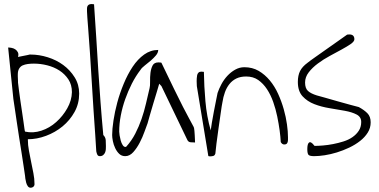

<svg xmlns="http://www.w3.org/2000/svg" viewBox="-20 -757 1841 932"><path d="M19.5 -526.4Q27.3 -526.4 37.1 -524.4Q46.9 -522.5 54.7 -517.1Q62.5 -511.7 66.9 -502.9Q71.3 -494.1 67.4 -480.5Q71.3 -481.4 79.1 -482.9Q86.9 -484.4 96.2 -486.3Q105.5 -488.3 113.3 -489.7Q121.1 -491.2 124 -492.2H128.9Q169.9 -492.2 211.9 -479Q253.9 -465.8 287.1 -441.4Q320.3 -417 342.3 -381.8Q364.3 -346.7 364.3 -302.7Q364.3 -253.9 341.8 -213.4Q319.3 -172.9 283.7 -143.6Q248 -114.3 203.6 -97.7Q159.2 -81.1 115.2 -81.1Q115.2 -52.7 120.6 -24.9Q126 2.9 131.3 29.8Q136.7 56.6 142.1 83.5Q147.5 110.4 147.5 136.7Q147.5 144.5 142.1 149.4Q136.7 154.3 128.9 154.3Q120.1 154.3 114.7 146.5Q109.4 138.7 106.9 128.9Q104.5 119.1 103 109.9Q101.6 100.6 101.6 96.7Q99.6 83 95.2 53.2Q90.8 23.4 85 -13.2Q79.1 -49.8 72.8 -90.3Q66.4 -130.9 61 -168Q55.7 -205.1 51.3 -233.9Q46.9 -262.7 44.9 -276.4ZM66.4 -395.5V-385.7Q66.4 -380.9 66.9 -374.5Q67.4 -368.2 67.4 -363.3V-356.4Q69.3 -339.8 72.3 -316.4Q75.2 -293 79.1 -267.1Q83 -241.2 86.9 -214.8Q90.8 -188.5 93.8 -167.5Q96.7 -146.5 98.6 -132.8Q100.6 -119.1 101.6 -118.2Q140.6 -109.4 180.7 -122.6Q220.7 -135.7 252.9 -164.6Q285.2 -193.4 306.6 -231.4Q328.1 -269.5 329.1 -309.6Q329.1 -345.7 312 -371.6Q294.9 -397.5 268.6 -414.6Q242.2 -431.6 209.5 -439.9Q176.8 -448.2 144.5 -448.2Q128.9 -448.2 114.7 -446.3Q100.6 -444.3 89.8 -439.5Q79.1 -434.6 72.8 -423.8Q66.4 -413.1 66.4 -395.5Z M447.3 -22.5Q446.3 -47.9 442.4 -101.1Q438.5 -154.3 434.1 -221.2Q429.7 -288.1 425.3 -361.8Q420.9 -435.5 416.5 -502.9Q412.1 -570.3 407.7 -623.5Q403.3 -676.8 402.3 -702.1V-714.8Q402.3 -737.3 424.8 -737.3Q426.8 -737.3 430.7 -736.8Q434.6 -736.3 436.5 -736.3Q442.4 -651.4 447.3 -573.2Q452.1 -495.1 457 -418Q461.9 -340.8 467.8 -263.2Q473.6 -185.5 481.4 -101.6Q492.2 -90.8 493.2 -76.7Q494.1 -62.5 494.1 -47.9Q494.1 -41 493.7 -32.7Q493.2 -24.4 490.2 -17.1Q487.3 -9.8 481 -4.4Q474.6 1 464.8 1Q456.1 1 452.6 -5.9Q449.2 -12.7 447.3 -22.5Z M524.4 -101.6Q524.4 -129.9 530.8 -171.9Q537.1 -213.9 549.3 -259.3Q561.5 -304.7 580.6 -350.6Q599.6 -396.5 624 -433.1Q648.4 -469.7 679.7 -492.2Q710.9 -514.6 748 -514.6Q748 -501 736.8 -487.8Q725.6 -474.6 711.4 -462.4Q697.3 -450.2 682.6 -439Q668 -427.7 662.1 -418Q638.7 -387.7 620.1 -351.1Q601.6 -314.5 587.9 -275.9Q574.2 -237.3 566.4 -196.8Q558.6 -156.2 558.6 -118.2Q558.6 -112.3 560.5 -100.1Q562.5 -87.9 565.9 -75.2Q569.3 -62.5 575.2 -53.2Q581.1 -43.9 587.9 -43.9H590.8Q591.8 -43.9 592.8 -44.9Q619.1 -74.2 636.7 -108.4Q654.3 -142.6 667 -179.2Q679.7 -215.8 688.5 -253.9Q697.3 -292 706.1 -329.1Q709 -339.8 708.5 -361.3Q708 -382.8 710.4 -403.3Q712.9 -423.8 720.7 -439Q728.5 -454.1 749 -454.1Q752.9 -454.1 758.3 -453.6Q763.7 -453.1 763.7 -452.1Q799.8 -377 825.2 -324.7Q850.6 -272.5 868.2 -238.3Q885.7 -204.1 896.5 -184.6Q907.2 -165 912.6 -154.8Q918 -144.5 919.9 -141.1Q921.9 -137.7 921.9 -135.7Q922.9 -131.8 923.8 -121.6Q924.8 -111.3 925.3 -100.1Q925.8 -88.9 926.3 -78.6Q926.8 -68.4 926.8 -65.4Q917 -65.4 905.3 -66.4Q893.6 -67.4 888.7 -79.1L763.7 -338.9L752.9 -350.6Q750 -339.8 741.7 -312.5Q733.4 -285.2 724.1 -254.4Q714.8 -223.6 707 -196.3Q699.2 -168.9 696.3 -158.2Q690.4 -143.6 681.2 -117.2Q671.9 -90.8 658.2 -64.5Q644.5 -38.1 627 -18.6Q609.4 1 587.9 1Q570.3 1 558.6 -10.3Q546.9 -21.5 539.1 -38.1Q531.2 -54.7 527.8 -72.3Q524.4 -89.8 524.4 -101.6Z M934.6 -363.3Q934.6 -369.1 935.1 -377Q935.5 -384.8 937 -392.1Q938.5 -399.4 943.4 -404.3Q948.2 -409.2 957 -409.2Q959 -409.2 963.4 -408.7Q967.8 -408.2 969.7 -408.2Q970.7 -338.9 977.1 -265.6Q983.4 -192.4 1002.9 -124Q1003.9 -134.8 1008.3 -160.6Q1012.7 -186.5 1018.1 -215.3Q1023.4 -244.1 1028.8 -269.5Q1034.2 -294.9 1036.1 -305.7Q1043 -326.2 1054.7 -348.1Q1066.4 -370.1 1083.5 -388.7Q1100.6 -407.2 1121.6 -418.9Q1142.6 -430.7 1166 -430.7Q1205.1 -430.7 1235.4 -413.1Q1265.6 -395.5 1289.6 -366.7Q1313.5 -337.9 1330.1 -301.3Q1346.7 -264.6 1357.4 -226.6Q1368.2 -188.5 1373 -153.3Q1377.9 -118.2 1377.9 -90.8V-79.1Q1377.9 -73.2 1376.5 -67.9Q1375 -62.5 1371.6 -59.1Q1368.2 -55.7 1359.4 -55.7Q1349.6 -55.7 1342.8 -67.4Q1341.8 -91.8 1337.4 -124Q1333 -156.2 1325.7 -191.9Q1318.4 -227.5 1306.2 -262.2Q1293.9 -296.9 1275.9 -324.2Q1257.8 -351.6 1233.4 -368.7Q1209 -385.7 1174.8 -385.7Q1147.5 -385.7 1127.4 -376Q1107.4 -366.2 1093.8 -349.1Q1080.1 -332 1071.8 -309.1Q1063.5 -286.1 1059.6 -259.8Q1056.6 -246.1 1051.8 -210.9Q1046.9 -175.8 1041 -135.7Q1035.2 -95.7 1030.8 -60.5Q1026.4 -25.4 1025.4 -11.7Q1022.5 -2 1015.1 0Q1007.8 2 1000 2Q999 2 995.1 1.5Q991.2 1 991.2 0L935.5 -338.9Q935.5 -340.8 935.1 -349.6Q934.6 -358.4 934.6 -363.3Z M1471.7 -33.2Q1471.7 -44.9 1473.6 -53.2Q1475.6 -61.5 1480 -64.9Q1484.4 -68.4 1490.7 -64.9Q1497.1 -61.5 1506.8 -48.8Q1524.4 -48.8 1547.9 -50.8Q1571.3 -52.7 1596.7 -57.6Q1622.1 -62.5 1647 -70.3Q1671.9 -78.1 1690.9 -91.3Q1710 -104.5 1721.7 -122.6Q1733.4 -140.6 1733.4 -165Q1733.4 -189.5 1710.9 -201.2Q1688.5 -212.9 1653.8 -219.2Q1619.1 -225.6 1579.6 -231.9Q1540 -238.3 1505.9 -251.5Q1471.7 -264.6 1448.7 -289.6Q1425.8 -314.5 1425.8 -359.4Q1425.8 -390.6 1436.5 -412.1Q1447.3 -433.6 1472.7 -452.1Q1483.4 -460.9 1510.7 -480Q1538.1 -499 1568.8 -521Q1599.6 -543 1627 -562Q1654.3 -581.1 1665 -588.9Q1667 -588.9 1670.4 -589.4Q1673.8 -589.8 1675.8 -589.8Q1700.2 -589.8 1700.2 -566.4Q1700.2 -555.7 1682.6 -543.5Q1665 -531.2 1638.2 -516.6Q1611.3 -502 1580.6 -485.4Q1549.8 -468.8 1522.9 -448.7Q1496.1 -428.7 1478.5 -405.8Q1460.9 -382.8 1460.9 -356.4Q1460.9 -328.1 1475.1 -315.4Q1489.3 -302.7 1517.6 -293.9Q1529.3 -291 1558.1 -282.7Q1586.9 -274.4 1619.6 -265.1Q1652.3 -255.9 1681.2 -248Q1710 -240.2 1721.7 -237.3Q1747.1 -223.6 1763.2 -207.5Q1779.3 -191.4 1779.3 -163.1Q1779.3 -135.7 1765.1 -113.3Q1751 -90.8 1728 -72.8Q1705.1 -54.7 1675.3 -40.5Q1645.5 -26.4 1615.2 -17.1Q1585 -7.8 1556.2 -3.4Q1527.3 1 1504.9 1Q1483.4 1 1477.5 -5.4Q1471.7 -11.7 1471.7 -33.2Z"/></svg>

Font: Waiting for the Sunrise
Style: Regular
Weight: 300
Version: Version 1.001 2001